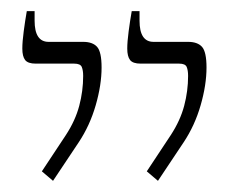

<svg xmlns="http://www.w3.org/2000/svg" viewBox="-20 -667 416 344"><path d="M263 -343 243 -360 286 -425Q303 -451 310 -477.5Q317 -504 317 -531Q317 -541 314.5 -547Q312 -553 301 -553H232Q218 -553 213 -559.5Q208 -566 208 -580Q208 -592 210.5 -611Q213 -630 216 -647H230V-630Q230 -592 255 -592H317Q334 -592 342 -583Q350 -574 350 -546Q350 -515 339.5 -478.5Q329 -442 309 -412ZM75 -343 55 -360 98 -425Q115 -451 122 -477.5Q129 -504 129 -531Q129 -541 126.5 -547Q124 -553 113 -553H44Q30 -553 25 -559.5Q20 -566 20 -580Q20 -592 22.5 -611Q25 -630 28 -647H42V-630Q42 -592 67 -592H129Q146 -592 154 -583Q162 -574 162 -546Q162 -515 151.5 -478.5Q141 -442 121 -412Z"/></svg>

Font: Noto Serif Hebrew ExtraCondensed ExtraLight
Style: Regular
Weight: 200
Width: 2
Designer: Monotype Design Team
Foundry: Monotype Imaging Inc.
Version: Version 2.004; ttfautohint (v1.8.4.7-5d5b)